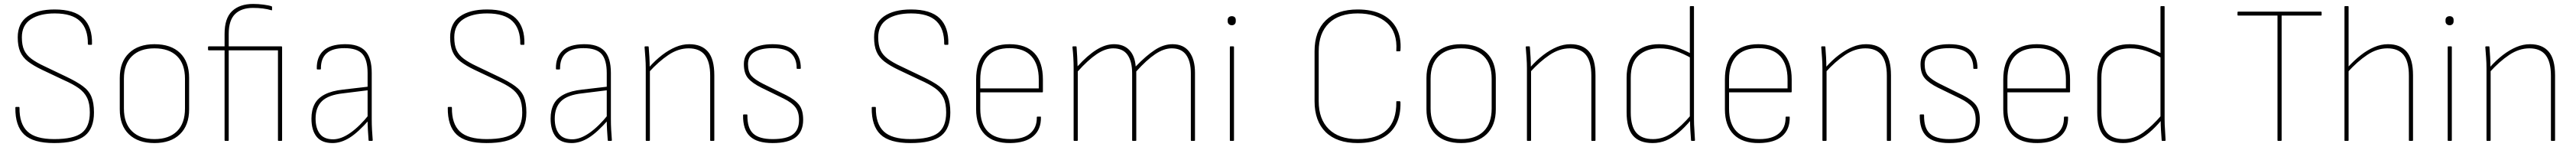

<svg xmlns="http://www.w3.org/2000/svg" viewBox="-20 -714 13077 745"><path d="M255 11Q148 11 102.5 -32.5Q57 -76 58 -168Q58 -172 62 -172H76Q79 -172 79 -168Q78 -87 119 -48Q160 -9 255 -9Q354 -9 395 -40.5Q436 -72 436 -144Q436 -190 422 -218.5Q408 -247 379 -267.5Q350 -288 302 -309L194 -360Q150 -381 122.5 -402Q95 -423 82.5 -452Q70 -481 70 -525Q70 -596 120 -631Q170 -666 257 -666Q357 -666 403 -621.5Q449 -577 447 -491Q447 -487 444 -487H430Q428 -487 427 -488.5Q426 -490 426 -491Q427 -567 386.5 -606.5Q346 -646 258 -646Q181 -646 136 -616Q91 -586 91 -525Q91 -485 102.5 -460Q114 -435 139.5 -416Q165 -397 206 -378L315 -326Q368 -301 399.5 -278Q431 -255 444 -224Q457 -193 457 -144Q457 -63 410.5 -26Q364 11 255 11Z M764 11Q681 11 634.5 -33.5Q588 -78 588 -160V-319Q588 -400 635 -445Q682 -490 764 -490Q848 -490 894 -445.5Q940 -401 940 -319V-160Q940 -79 893.5 -34Q847 11 764 11ZM764 -9Q838 -9 878.5 -49Q919 -89 919 -164V-315Q919 -390 878.5 -429.5Q838 -469 764 -469Q691 -469 650 -429.5Q609 -390 609 -315V-164Q609 -89 650 -49Q691 -9 764 -9Z M1124 0Q1122 0 1121 -1Q1120 -2 1120 -3V-459H1040Q1038 -459 1037 -460Q1036 -461 1036 -462V-475Q1036 -477 1037 -478Q1038 -479 1040 -479H1120V-542Q1120 -622 1158.5 -658Q1197 -694 1265 -694Q1291 -694 1318 -690.5Q1345 -687 1359 -682Q1361 -681 1361 -678V-664Q1361 -661 1358 -662Q1338 -668 1314.5 -671Q1291 -674 1265 -674Q1205 -674 1173 -642.5Q1141 -611 1141 -542V-479H1408Q1412 -479 1412 -475V-3Q1412 0 1408 0H1394Q1391 0 1391 -3V-459H1141V-3Q1141 0 1138 0Z M1855 0Q1851 0 1851 -4Q1849 -29 1847.5 -55.5Q1846 -82 1846 -106V-116V-343Q1846 -411 1819.5 -440.5Q1793 -470 1728 -470Q1608 -470 1609 -366Q1609 -362 1606 -362H1592Q1588 -362 1588 -366Q1587 -425 1621.5 -457Q1656 -489 1729 -490Q1800 -491 1833.5 -456.5Q1867 -422 1867 -344V-111Q1867 -82 1868.5 -55.5Q1870 -29 1872 -4Q1872 0 1868 0ZM1668 11Q1613 11 1587 -21.5Q1561 -54 1561 -113Q1561 -156 1577 -186.5Q1593 -217 1629 -235.5Q1665 -254 1722 -260L1851 -275V-257L1722 -241Q1647 -233 1614.5 -201.5Q1582 -170 1582 -113Q1582 -64 1603.5 -36Q1625 -8 1671 -8Q1712 -8 1759 -41Q1806 -74 1854 -134L1855 -108Q1798 -43 1754.5 -16Q1711 11 1668 11Z M2450 11Q2343 11 2297.5 -32.5Q2252 -76 2253 -168Q2253 -172 2257 -172H2271Q2274 -172 2274 -168Q2273 -87 2314 -48Q2355 -9 2450 -9Q2549 -9 2590 -40.5Q2631 -72 2631 -144Q2631 -190 2617 -218.5Q2603 -247 2574 -267.5Q2545 -288 2497 -309L2389 -360Q2345 -381 2317.5 -402Q2290 -423 2277.5 -452Q2265 -481 2265 -525Q2265 -596 2315 -631Q2365 -666 2452 -666Q2552 -666 2598 -621.5Q2644 -577 2642 -491Q2642 -487 2639 -487H2625Q2623 -487 2622 -488.5Q2621 -490 2621 -491Q2622 -567 2581.5 -606.5Q2541 -646 2453 -646Q2376 -646 2331 -616Q2286 -586 2286 -525Q2286 -485 2297.5 -460Q2309 -435 2334.5 -416Q2360 -397 2401 -378L2510 -326Q2563 -301 2594.5 -278Q2626 -255 2639 -224Q2652 -193 2652 -144Q2652 -63 2605.5 -26Q2559 11 2450 11Z M3069 0Q3065 0 3065 -4Q3063 -29 3061.5 -55.5Q3060 -82 3060 -106V-116V-343Q3060 -411 3033.5 -440.5Q3007 -470 2942 -470Q2822 -470 2823 -366Q2823 -362 2820 -362H2806Q2802 -362 2802 -366Q2801 -425 2835.5 -457Q2870 -489 2943 -490Q3014 -491 3047.5 -456.5Q3081 -422 3081 -344V-111Q3081 -82 3082.5 -55.5Q3084 -29 3086 -4Q3086 0 3082 0ZM2882 11Q2827 11 2801 -21.5Q2775 -54 2775 -113Q2775 -156 2791 -186.5Q2807 -217 2843 -235.5Q2879 -254 2936 -260L3065 -275V-257L2936 -241Q2861 -233 2828.5 -201.5Q2796 -170 2796 -113Q2796 -64 2817.5 -36Q2839 -8 2885 -8Q2926 -8 2973 -41Q3020 -74 3068 -134L3069 -108Q3012 -43 2968.5 -16Q2925 11 2882 11Z M3588 0Q3585 0 3585 -3V-330Q3585 -401 3558 -435Q3531 -469 3476 -469Q3423 -469 3373 -435.5Q3323 -402 3274 -348V-372Q3307 -409 3341 -435Q3375 -461 3409.5 -475.5Q3444 -490 3479 -490Q3541 -490 3573.5 -452.5Q3606 -415 3606 -332V-3Q3606 0 3602 0ZM3261 0Q3258 0 3258 -3V-368Q3258 -394 3256 -422Q3254 -450 3252 -475Q3252 -479 3256 -479H3270Q3273 -479 3273 -475Q3275 -451 3276.5 -424Q3278 -397 3278 -371L3279 -363V-3Q3279 0 3275 0Z M3902 11Q3823 11 3787 -23Q3751 -57 3752 -130Q3752 -134 3756 -134H3771Q3774 -134 3774 -130Q3773 -65 3803.5 -37Q3834 -9 3902 -9Q3973 -9 4004.5 -32.5Q4036 -56 4036 -106Q4036 -146 4018 -170Q4000 -194 3957 -215L3844 -270Q3798 -293 3777 -318Q3756 -343 3756 -389Q3756 -438 3795 -464Q3834 -490 3902 -490Q3976 -490 4010.5 -458Q4045 -426 4045 -369Q4045 -365 4041 -365H4027Q4024 -365 4024 -369Q4024 -417 3995.5 -443.5Q3967 -470 3902 -470Q3842 -470 3809.5 -450Q3777 -430 3777 -389Q3777 -350 3794.5 -330Q3812 -310 3856 -288L3970 -232Q4016 -209 4036.5 -182.5Q4057 -156 4057 -107Q4057 -48 4019.5 -18.5Q3982 11 3902 11Z M4602 11Q4495 11 4449.5 -32.5Q4404 -76 4405 -168Q4405 -172 4409 -172H4423Q4426 -172 4426 -168Q4425 -87 4466 -48Q4507 -9 4602 -9Q4701 -9 4742 -40.5Q4783 -72 4783 -144Q4783 -190 4769 -218.5Q4755 -247 4726 -267.5Q4697 -288 4649 -309L4541 -360Q4497 -381 4469.5 -402Q4442 -423 4429.5 -452Q4417 -481 4417 -525Q4417 -596 4467 -631Q4517 -666 4604 -666Q4704 -666 4750 -621.5Q4796 -577 4794 -491Q4794 -487 4791 -487H4777Q4775 -487 4774 -488.5Q4773 -490 4773 -491Q4774 -567 4733.5 -606.5Q4693 -646 4605 -646Q4528 -646 4483 -616Q4438 -586 4438 -525Q4438 -485 4449.5 -460Q4461 -435 4486.5 -416Q4512 -397 4553 -378L4662 -326Q4715 -301 4746.5 -278Q4778 -255 4791 -224Q4804 -193 4804 -144Q4804 -63 4757.5 -26Q4711 11 4602 11Z M5109 11Q5024 12 4979.5 -32.5Q4935 -77 4935 -160V-311Q4935 -399 4978.5 -444.5Q5022 -490 5105 -490Q5188 -490 5231 -444.5Q5274 -399 5274 -311V-250Q5274 -246 5271 -246H4956V-163Q4956 -87 4994 -48Q5032 -9 5110 -9Q5176 -9 5210 -38.5Q5244 -68 5243 -119Q5243 -123 5247 -123H5262Q5264 -123 5264 -120Q5265 -58 5225.5 -24Q5186 10 5109 11ZM4956 -266H5253V-311Q5253 -388 5215.5 -429Q5178 -470 5105 -470Q5031 -470 4993.5 -429Q4956 -388 4956 -311Z M5433 0Q5430 0 5430 -3V-368Q5430 -396 5428.5 -422.5Q5427 -449 5424 -475Q5424 -479 5428 -479H5442Q5445 -479 5445 -475Q5447 -451 5448 -427.5Q5449 -404 5450 -378Q5500 -433 5545.5 -461.5Q5591 -490 5635 -490Q5684 -490 5712.5 -460.5Q5741 -431 5745 -377Q5798 -432 5842.5 -461Q5887 -490 5932 -490Q5988 -490 6017 -451.5Q6046 -413 6046 -345V-3Q6046 0 6042 0H6028Q6025 0 6025 -3V-342Q6025 -403 6001 -436Q5977 -469 5928 -469Q5888 -469 5844 -439.5Q5800 -410 5748 -352V-3Q5748 0 5744 0H5730Q5727 0 5727 -3V-342Q5727 -403 5703.5 -436Q5680 -469 5631 -469Q5591 -469 5547 -439.5Q5503 -410 5451 -352V-3Q5451 0 5447 0Z M6226 0Q6223 0 6223 -3V-475Q6223 -479 6226 -479H6240Q6244 -479 6244 -475V-3Q6244 0 6240 0ZM6233 -586Q6224 -586 6218 -591.5Q6212 -597 6212 -606V-613Q6212 -622 6218 -627Q6224 -632 6233 -632Q6242 -632 6247.5 -627Q6253 -622 6253 -613V-606Q6253 -597 6247.5 -591.5Q6242 -586 6233 -586Z M6872 11Q6766 11 6709.5 -44.5Q6653 -100 6653 -201V-454Q6653 -556 6710 -611Q6767 -666 6872 -666Q6943 -666 6993 -642Q7043 -618 7068.5 -571.5Q7094 -525 7089 -458Q7088 -457 7087.5 -455.5Q7087 -454 7085 -454H7071Q7067 -454 7068 -458Q7074 -550 7020.5 -598Q6967 -646 6872 -646Q6777 -646 6725.5 -596Q6674 -546 6674 -454V-201Q6674 -110 6725.5 -59.5Q6777 -9 6872 -9Q6970 -9 7019.5 -55.5Q7069 -102 7068 -197Q7067 -201 7071 -201H7085Q7088 -201 7089 -197Q7091 -130 7066.5 -83.5Q7042 -37 6993 -13Q6944 11 6872 11Z M7397 11Q7314 11 7267.5 -33.5Q7221 -78 7221 -160V-319Q7221 -400 7268 -445Q7315 -490 7397 -490Q7481 -490 7527 -445.5Q7573 -401 7573 -319V-160Q7573 -79 7526.5 -34Q7480 11 7397 11ZM7397 -9Q7471 -9 7511.5 -49Q7552 -89 7552 -164V-315Q7552 -390 7511.5 -429.5Q7471 -469 7397 -469Q7324 -469 7283 -429.5Q7242 -390 7242 -315V-164Q7242 -89 7283 -49Q7324 -9 7397 -9Z M8061 0Q8058 0 8058 -3V-330Q8058 -401 8031 -435Q8004 -469 7949 -469Q7896 -469 7846 -435.5Q7796 -402 7747 -348V-372Q7780 -409 7814 -435Q7848 -461 7882.5 -475.5Q7917 -490 7952 -490Q8014 -490 8046.5 -452.5Q8079 -415 8079 -332V-3Q8079 0 8075 0ZM7734 0Q7731 0 7731 -3V-368Q7731 -394 7729 -422Q7727 -450 7725 -475Q7725 -479 7729 -479H7743Q7746 -479 7746 -475Q7748 -451 7749.5 -424Q7751 -397 7751 -371L7752 -363V-3Q7752 0 7748 0Z M8369 11Q8302 11 8269.5 -26.5Q8237 -64 8237 -145V-320Q8237 -406 8281.5 -448Q8326 -490 8402 -490Q8446 -490 8486.5 -476Q8527 -462 8568 -440V-418Q8524 -443 8485 -456Q8446 -469 8404 -469Q8339 -469 8298.5 -433.5Q8258 -398 8258 -319V-145Q8258 -74 8286 -41.5Q8314 -9 8371 -9Q8424 -9 8470.5 -42.5Q8517 -76 8563 -130V-105Q8531 -67 8500 -41Q8469 -15 8437 -2Q8405 11 8369 11ZM8568 0Q8564 0 8564 -4Q8562 -29 8560.5 -55Q8559 -81 8559 -106L8558 -116V-680Q8558 -683 8562 -683H8576Q8579 -683 8579 -680V-110Q8579 -83 8581 -56.5Q8583 -30 8584 -4Q8584 0 8580 0Z M8910 11Q8825 12 8780.5 -32.5Q8736 -77 8736 -160V-311Q8736 -399 8779.5 -444.5Q8823 -490 8906 -490Q8989 -490 9032 -444.5Q9075 -399 9075 -311V-250Q9075 -246 9072 -246H8757V-163Q8757 -87 8795 -48Q8833 -9 8911 -9Q8977 -9 9011 -38.5Q9045 -68 9044 -119Q9044 -123 9048 -123H9063Q9065 -123 9065 -120Q9066 -58 9026.5 -24Q8987 10 8910 11ZM8757 -266H9054V-311Q9054 -388 9016.5 -429Q8979 -470 8906 -470Q8832 -470 8794.5 -429Q8757 -388 8757 -311Z M9561 0Q9558 0 9558 -3V-330Q9558 -401 9531 -435Q9504 -469 9449 -469Q9396 -469 9346 -435.5Q9296 -402 9247 -348V-372Q9280 -409 9314 -435Q9348 -461 9382.5 -475.5Q9417 -490 9452 -490Q9514 -490 9546.5 -452.5Q9579 -415 9579 -332V-3Q9579 0 9575 0ZM9234 0Q9231 0 9231 -3V-368Q9231 -394 9229 -422Q9227 -450 9225 -475Q9225 -479 9229 -479H9243Q9246 -479 9246 -475Q9248 -451 9249.5 -424Q9251 -397 9251 -371L9252 -363V-3Q9252 0 9248 0Z M9875 11Q9796 11 9760 -23Q9724 -57 9725 -130Q9725 -134 9729 -134H9744Q9747 -134 9747 -130Q9746 -65 9776.5 -37Q9807 -9 9875 -9Q9946 -9 9977.5 -32.5Q10009 -56 10009 -106Q10009 -146 9991 -170Q9973 -194 9930 -215L9817 -270Q9771 -293 9750 -318Q9729 -343 9729 -389Q9729 -438 9768 -464Q9807 -490 9875 -490Q9949 -490 9983.5 -458Q10018 -426 10018 -369Q10018 -365 10014 -365H10000Q9997 -365 9997 -369Q9997 -417 9968.5 -443.5Q9940 -470 9875 -470Q9815 -470 9782.5 -450Q9750 -430 9750 -389Q9750 -350 9767.5 -330Q9785 -310 9829 -288L9943 -232Q9989 -209 10009.5 -182.5Q10030 -156 10030 -107Q10030 -48 9992.5 -18.5Q9955 11 9875 11Z M10323 11Q10238 12 10193.5 -32.5Q10149 -77 10149 -160V-311Q10149 -399 10192.5 -444.5Q10236 -490 10319 -490Q10402 -490 10445 -444.5Q10488 -399 10488 -311V-250Q10488 -246 10485 -246H10170V-163Q10170 -87 10208 -48Q10246 -9 10324 -9Q10390 -9 10424 -38.5Q10458 -68 10457 -119Q10457 -123 10461 -123H10476Q10478 -123 10478 -120Q10479 -58 10439.5 -24Q10400 10 10323 11ZM10170 -266H10467V-311Q10467 -388 10429.5 -429Q10392 -470 10319 -470Q10245 -470 10207.5 -429Q10170 -388 10170 -311Z M10758 11Q10691 11 10658.5 -26.5Q10626 -64 10626 -145V-320Q10626 -406 10670.5 -448Q10715 -490 10791 -490Q10835 -490 10875.5 -476Q10916 -462 10957 -440V-418Q10913 -443 10874 -456Q10835 -469 10793 -469Q10728 -469 10687.5 -433.5Q10647 -398 10647 -319V-145Q10647 -74 10675 -41.5Q10703 -9 10760 -9Q10813 -9 10859.5 -42.5Q10906 -76 10952 -130V-105Q10920 -67 10889 -41Q10858 -15 10826 -2Q10794 11 10758 11ZM10957 0Q10953 0 10953 -4Q10951 -29 10949.5 -55Q10948 -81 10948 -106L10947 -116V-680Q10947 -683 10951 -683H10965Q10968 -683 10968 -680V-110Q10968 -83 10970 -56.5Q10972 -30 10973 -4Q10973 0 10969 0Z M11544 0Q11541 0 11541 -3V-635H11342Q11338 -635 11338 -638V-652Q11338 -655 11342 -655H11761Q11765 -655 11765 -652V-638Q11765 -635 11761 -635H11562V-3Q11562 0 11558 0Z M12211 0Q12208 0 12208 -3V-330Q12208 -402 12181 -435.5Q12154 -469 12099 -469Q12046 -469 11996 -435.5Q11946 -402 11897 -348V-372Q11931 -409 11964.5 -435Q11998 -461 12032.5 -475.5Q12067 -490 12102 -490Q12164 -490 12196.5 -452.5Q12229 -415 12229 -332V-3Q12229 0 12225 0ZM11883 0Q11881 0 11881 -3V-680Q11881 -683 11884 -683H11898Q11902 -683 11902 -680V-3Q11902 0 11898 0Z M12408 0Q12405 0 12405 -3V-475Q12405 -479 12408 -479H12422Q12426 -479 12426 -475V-3Q12426 0 12422 0ZM12415 -586Q12406 -586 12400 -591.5Q12394 -597 12394 -606V-613Q12394 -622 12400 -627Q12406 -632 12415 -632Q12424 -632 12429.5 -627Q12435 -622 12435 -613V-606Q12435 -597 12429.5 -591.5Q12424 -586 12415 -586Z M12932 0Q12929 0 12929 -3V-330Q12929 -401 12902 -435Q12875 -469 12820 -469Q12767 -469 12717 -435.5Q12667 -402 12618 -348V-372Q12651 -409 12685 -435Q12719 -461 12753.5 -475.5Q12788 -490 12823 -490Q12885 -490 12917.5 -452.5Q12950 -415 12950 -332V-3Q12950 0 12946 0ZM12605 0Q12602 0 12602 -3V-368Q12602 -394 12600 -422Q12598 -450 12596 -475Q12596 -479 12600 -479H12614Q12617 -479 12617 -475Q12619 -451 12620.5 -424Q12622 -397 12622 -371L12623 -363V-3Q12623 0 12619 0Z"/></svg>

Font: Sofia Sans Semi Condensed Thin
Style: Regular
Weight: 250
Version: Version 4.100